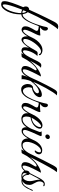

<svg xmlns="http://www.w3.org/2000/svg" viewBox="998 -1787 1020 3296"><g transform="rotate(90 1508.0 -139.0)"><path d="M-65 351Q-87 351 -103.5 340Q-120 329 -120 297Q-120 247 -90 161Q-60 75 -17 -28Q-29 -48 -29 -70Q-29 -105 -9 -118Q8 -132 27 -129Q63 -210 100 -288.5Q137 -367 171.5 -437Q206 -507 234 -560Q251 -593 269.5 -611Q288 -629 318 -629Q327 -629 339.5 -625.5Q352 -622 362 -623Q339 -601 304.5 -549.5Q270 -498 230 -427Q190 -356 148.5 -273.5Q107 -191 69 -106Q85 -86 91 -66Q97 -46 104 -18Q134 -16 161.5 -43Q189 -70 212.5 -111Q236 -152 253 -193Q265 -193 265 -184Q248 -142 224.5 -99Q201 -56 171.5 -26.5Q142 3 106 5V31Q106 83 93.5 139Q81 195 58 243Q35 291 4 321Q-27 351 -65 351ZM77 -14H82Q81 -34 74 -53.5Q67 -73 58 -83L37 -32Q46 -14 77 -14ZM-50 324Q-40 324 -26 312.5Q-12 301 1 283Q26 250 45 202Q64 154 75 102Q86 50 85 6Q66 6 50.5 1Q35 -4 26 -11Q0 56 -22.5 121.5Q-45 187 -57 237Q-61 256 -63 270Q-65 284 -65 294Q-65 324 -50 324Z M254 -196Q262 -213 275 -250.5Q288 -288 302 -334Q316 -380 323 -421Q326 -437 334 -444.5Q342 -452 351 -452Q364 -452 375 -439.5Q386 -427 386 -404Q386 -376 369.5 -356Q353 -336 329 -318Q339 -317 350 -316.5Q361 -316 374 -316Q421 -316 467 -322Q469 -316 469 -313Q469 -300 461.5 -280Q454 -260 446 -244Q442 -235 430 -211.5Q418 -188 404 -158.5Q390 -129 380.5 -100.5Q371 -72 371 -52Q371 -26 391 -26Q410 -26 444 -70.5Q478 -115 512 -193Q524 -193 524 -184Q513 -157 496.5 -125Q480 -93 460 -64.5Q440 -36 417 -17.5Q394 1 369 1Q350 1 331 -14.5Q312 -30 312 -65Q312 -96 324 -125.5Q336 -155 351 -181Q366 -207 378 -227Q390 -247 390 -259Q390 -277 367.5 -285Q345 -293 309 -294Q291 -248 282 -226Q273 -204 265 -184Q249 -184 254 -196Z M729 3Q706 3 688.5 -10Q671 -23 671 -63Q671 -80 673.5 -95Q676 -110 680 -127Q671 -112 655 -90Q639 -68 619.5 -47Q600 -26 579.5 -12Q559 2 541 2Q515 2 499 -21.5Q483 -45 483 -83Q483 -124 502 -171Q521 -218 554 -261Q587 -304 630 -331Q673 -358 720 -358Q743 -358 764 -350.5Q785 -343 801 -326Q808 -319 808 -310Q808 -304 803 -300Q798 -296 790 -298Q779 -333 743 -333Q726 -333 704 -322Q677 -308 646.5 -277.5Q616 -247 589.5 -208.5Q563 -170 546 -131Q529 -92 529 -60Q529 -27 554 -27Q576 -27 599.5 -48Q623 -69 644.5 -100.5Q666 -132 684 -163Q702 -194 712 -213Q727 -240 740 -258Q753 -276 777 -276Q788 -276 799 -273Q810 -270 822 -272Q792 -242 769.5 -201Q747 -160 735 -120.5Q723 -81 723 -54Q723 -24 743 -24Q759 -24 777.5 -42Q796 -60 813.5 -87.5Q831 -115 846 -143.5Q861 -172 870 -193Q875 -193 878.5 -192Q882 -191 882 -184Q881 -180 878.5 -175.5Q876 -171 871 -160Q863 -144 849 -117Q835 -90 816 -62.5Q797 -35 775 -16Q753 3 729 3Z M774 8Q810 -65 843 -136.5Q876 -208 911 -273Q931 -309 945 -323.5Q959 -338 982 -338Q990 -338 999 -335.5Q1008 -333 1017 -333Q1023 -333 1026 -334Q1012 -326 989.5 -294.5Q967 -263 944 -222Q921 -181 903 -145Q922 -168 943 -191Q964 -214 989 -235Q1013 -256 1046.5 -278.5Q1080 -301 1112 -316Q1144 -331 1163 -331Q1170 -331 1173 -330Q1173 -330 1162 -310.5Q1151 -291 1134.5 -259.5Q1118 -228 1101 -192.5Q1084 -157 1070.5 -124.5Q1057 -92 1053 -70Q1050 -57 1050 -46Q1050 -30 1056 -25Q1062 -20 1069 -20Q1088 -20 1108 -37Q1128 -54 1146.5 -80.5Q1165 -107 1181 -137Q1197 -167 1208 -193Q1220 -193 1220 -184Q1209 -157 1192.5 -124.5Q1176 -92 1155.5 -63Q1135 -34 1110 -15Q1085 4 1056 4Q1036 4 1014.5 -10Q993 -24 993 -62Q993 -73 995 -85.5Q997 -98 1002 -113Q1010 -133 1021 -156Q1032 -179 1057 -219Q1064 -230 1065.5 -236Q1067 -242 1067 -246Q1067 -258 1056 -258Q1047 -258 1029.5 -248Q1012 -238 986 -213Q961 -189 926.5 -145Q892 -101 847 -15Q840 -2 831.5 -1Q823 0 808 1Q798 2 789 2.5Q780 3 774 8Z M1382 7Q1354 4 1336 -14.5Q1318 -33 1310 -58Q1302 -83 1302 -104Q1302 -144 1320 -168.5Q1338 -193 1353 -194Q1369 -193 1392 -201.5Q1415 -210 1432 -225Q1461 -248 1461 -272Q1461 -297 1432 -297Q1416 -297 1391.5 -286Q1367 -275 1335 -248Q1295 -214 1252 -157Q1246 -144 1238 -118.5Q1230 -93 1224.5 -66Q1219 -39 1219 -20Q1219 -5 1224 0H1161Q1150 0 1150 -9Q1150 -12 1151 -14Q1152 -16 1153 -22Q1167 -74 1186.5 -114Q1206 -154 1219 -184Q1210 -181 1209 -185.5Q1208 -190 1208 -193Q1215 -209 1231.5 -244.5Q1248 -280 1270.5 -326.5Q1293 -373 1319 -424Q1345 -475 1371 -522Q1397 -570 1413.5 -590Q1430 -610 1454 -610Q1463 -610 1475.5 -607Q1488 -604 1498 -606Q1476 -587 1443 -536.5Q1410 -486 1373 -419Q1336 -352 1302 -282Q1292 -262 1283 -240Q1274 -218 1266 -196Q1287 -222 1314 -250Q1341 -278 1370.5 -301.5Q1400 -325 1429 -336Q1462 -348 1484 -348Q1507 -348 1517.5 -337Q1528 -326 1528 -309Q1528 -290 1513 -263.5Q1498 -237 1472 -218Q1450 -203 1426 -192Q1402 -181 1369 -178Q1363 -164 1360.5 -149.5Q1358 -135 1358 -121Q1358 -82 1376 -52.5Q1394 -23 1423 -23Q1437 -23 1453.5 -31Q1470 -39 1488 -58Q1508 -78 1528 -113.5Q1548 -149 1568 -193Q1580 -193 1580 -184Q1544 -97 1510 -55Q1476 -13 1444.5 -1.5Q1413 10 1382 7Z M1569 -196Q1577 -213 1590 -250.5Q1603 -288 1617 -334Q1631 -380 1638 -421Q1641 -437 1649 -444.5Q1657 -452 1666 -452Q1679 -452 1690 -439.5Q1701 -427 1701 -404Q1701 -376 1684.5 -356Q1668 -336 1644 -318Q1654 -317 1665 -316.5Q1676 -316 1689 -316Q1736 -316 1782 -322Q1784 -316 1784 -313Q1784 -300 1776.5 -280Q1769 -260 1761 -244Q1757 -235 1745 -211.5Q1733 -188 1719 -158.5Q1705 -129 1695.5 -100.5Q1686 -72 1686 -52Q1686 -26 1706 -26Q1725 -26 1759 -70.5Q1793 -115 1827 -193Q1839 -193 1839 -184Q1828 -157 1811.5 -125Q1795 -93 1775 -64.5Q1755 -36 1732 -17.5Q1709 1 1684 1Q1665 1 1646 -14.5Q1627 -30 1627 -65Q1627 -96 1639 -125.5Q1651 -155 1666 -181Q1681 -207 1693 -227Q1705 -247 1705 -259Q1705 -277 1682.5 -285Q1660 -293 1624 -294Q1606 -248 1597 -226Q1588 -204 1580 -184Q1564 -184 1569 -196Z M1899 4Q1862 4 1832.5 -20Q1803 -44 1803 -93Q1803 -134 1821.5 -180Q1840 -226 1870.5 -266.5Q1901 -307 1938.5 -332.5Q1976 -358 2014 -358Q2033 -358 2051 -347Q2069 -336 2069 -309Q2069 -284 2050 -254Q2031 -224 1996 -198Q1981 -187 1958 -177Q1935 -167 1912 -160.5Q1889 -154 1874 -154Q1869 -142 1864.5 -122Q1860 -102 1860 -81Q1860 -56 1870 -36Q1880 -16 1907 -16Q1940 -16 1968.5 -35Q1997 -54 2019.5 -83Q2042 -112 2058 -142Q2074 -172 2083 -193Q2095 -193 2095 -184Q2082 -156 2065.5 -123Q2049 -90 2026.5 -61.5Q2004 -33 1972.5 -14.5Q1941 4 1899 4ZM1881 -172Q1895 -172 1928 -182.5Q1961 -193 1988 -216Q2014 -239 2028 -266.5Q2042 -294 2042 -313Q2042 -335 2026 -335Q2014 -335 1993 -319Q1972 -303 1941 -265Q1922 -241 1905 -213Q1888 -185 1881 -172Z M2111 0Q2074 0 2059 -21.5Q2044 -43 2044 -71Q2044 -86 2047.5 -101.5Q2051 -117 2056 -130L2123 -301Q2126 -309 2126 -315Q2126 -325 2121 -332.5Q2116 -340 2114 -343L2169 -345Q2184 -346 2190.5 -341.5Q2197 -337 2197 -331Q2197 -325 2190 -309Q2180 -285 2163 -249Q2146 -213 2129.5 -175Q2113 -137 2101.5 -104Q2090 -71 2090 -53Q2090 -40 2096.5 -31Q2103 -22 2119 -22Q2140 -22 2160.5 -38.5Q2181 -55 2199 -81Q2217 -107 2232.5 -137Q2248 -167 2259 -193Q2271 -193 2271 -184Q2261 -159 2245 -127Q2229 -95 2208.5 -66.5Q2188 -38 2163.5 -19Q2139 0 2111 0ZM2200 -407Q2187 -407 2177.5 -417Q2168 -427 2168 -441Q2168 -458 2182 -471.5Q2196 -485 2213 -485Q2227 -485 2237 -476Q2247 -467 2247 -453Q2247 -435 2233 -421Q2219 -407 2200 -407Z M2345 4Q2290 4 2263.5 -25Q2237 -54 2237 -103Q2237 -126 2246 -156Q2255 -186 2270 -217Q2285 -248 2303 -272Q2332 -311 2367 -332.5Q2402 -354 2438 -354Q2476 -354 2492.5 -337.5Q2509 -321 2509 -299Q2509 -278 2499 -261.5Q2489 -245 2476.5 -235Q2464 -225 2455 -225Q2447 -225 2441 -231Q2449 -241 2458 -255Q2467 -269 2471 -282Q2475 -294 2475 -306Q2475 -332 2451 -332Q2422 -332 2394.5 -308Q2367 -284 2344.5 -246.5Q2322 -209 2308.5 -167.5Q2295 -126 2295 -91Q2295 -59 2308.5 -38Q2322 -17 2353 -17Q2394 -17 2425 -43.5Q2456 -70 2480 -110.5Q2504 -151 2522 -193Q2526 -193 2530 -191.5Q2534 -190 2534 -184Q2514 -134 2487 -91Q2460 -48 2425.5 -22Q2391 4 2345 4Z M2425 8Q2467 -78 2512.5 -172.5Q2558 -267 2606 -363Q2654 -459 2701 -546Q2718 -576 2732.5 -593Q2747 -610 2771 -610Q2780 -610 2792 -607Q2804 -604 2815 -606Q2802 -592 2779.5 -557Q2757 -522 2729.5 -473Q2702 -424 2671.5 -367.5Q2641 -311 2611.5 -253.5Q2582 -196 2557 -146Q2577 -172 2598 -195Q2619 -218 2639 -235Q2661 -255 2694.5 -277Q2728 -299 2761.5 -315Q2795 -331 2815 -331Q2822 -331 2825 -330Q2825 -330 2814 -310Q2803 -290 2786.5 -259Q2770 -228 2752.5 -192Q2735 -156 2722 -123.5Q2709 -91 2705 -70Q2702 -54 2702 -43Q2702 -27 2708 -21.5Q2714 -16 2721 -16Q2738 -16 2757.5 -33.5Q2777 -51 2796 -78Q2815 -105 2831.5 -135.5Q2848 -166 2858 -193Q2870 -193 2870 -184Q2859 -157 2842.5 -124.5Q2826 -92 2805 -63Q2784 -34 2759 -15Q2734 4 2706 4Q2686 4 2665 -10Q2644 -24 2644 -61Q2644 -72 2646 -84.5Q2648 -97 2653 -113Q2659 -133 2673 -157.5Q2687 -182 2709 -219Q2719 -236 2719 -246Q2719 -258 2707 -258Q2697 -258 2680 -248Q2663 -238 2637 -213Q2612 -189 2575 -143Q2538 -97 2496 -14Q2489 -1 2480.5 -0.5Q2472 0 2458 1Q2449 2 2440 2.5Q2431 3 2425 8Z M2879 4Q2838 4 2812.5 -21.5Q2787 -47 2787 -75Q2787 -98 2798.5 -117.5Q2810 -137 2829 -137L2830 -139Q2852 -179 2872.5 -220.5Q2893 -262 2918 -309Q2939 -348 2963.5 -373Q2988 -398 3021 -398Q3029 -398 3043 -394.5Q3057 -391 3057 -380Q3057 -372 3048 -372Q3041 -372 3032.5 -376Q3024 -380 3019 -380Q3000 -380 2987 -358Q2974 -336 2974 -311Q2974 -284 2983 -262.5Q2992 -241 3004 -221Q3016 -201 3025 -180.5Q3034 -160 3034 -136Q3034 -88 3015.5 -58.5Q2997 -29 2967 -14H2968Q3021 -14 3055.5 -63.5Q3090 -113 3124 -193Q3136 -193 3136 -184Q3117 -139 3094 -96Q3071 -53 3040 -25Q3009 3 2964 3Q2945 3 2929 -1Q2906 4 2879 4ZM2864 -102Q2864 -78 2875 -56Q2886 -34 2915 -23Q2941 -38 2955.5 -69.5Q2970 -101 2970 -135Q2970 -163 2964 -192Q2958 -221 2951.5 -249Q2945 -277 2945 -299Q2945 -306 2945.5 -311.5Q2946 -317 2947 -322Q2929 -295 2910.5 -259Q2892 -223 2875 -190Q2858 -157 2844 -136Q2864 -133 2864 -102ZM2831 -52Q2831 -36 2842 -24Q2853 -12 2875 -12Q2885 -12 2894 -14Q2873 -27 2860.5 -47Q2848 -67 2848 -93Q2839 -83 2835 -72.5Q2831 -62 2831 -52Z"/></g></svg>

Font: Great Vibes
Style: Regular
Weight: 400
Designer: Robert E. Leuschke, Viktoriya Grabowska, Viviana Monsalve, Eben Sorkin
Foundry: Robert E. Leuschke
Version: Version 1.103; ttfautohint (v1.8.4.7-5d5b)